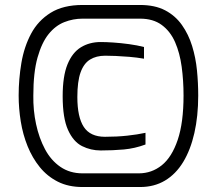

<svg xmlns="http://www.w3.org/2000/svg" viewBox="-20 -752 872 772"><path d="M312 0Q255 0 212.5 -21.5Q170 -43 140 -80Q110 -117 91 -164Q72 -211 63.5 -263.5Q55 -316 55 -368Q55 -434 66 -499Q77 -564 105 -616.5Q133 -669 183.5 -700.5Q234 -732 312 -732H543Q603 -732 644 -710.5Q685 -689 711.5 -651.5Q738 -614 752.5 -567Q767 -520 772 -469Q777 -418 777 -368Q777 -285 761.5 -217Q746 -149 716.5 -100.5Q687 -52 643.5 -26Q600 0 543 0ZM385 -147Q345 -147 310 -164.5Q275 -182 253.5 -229.5Q232 -277 232 -365Q232 -446 251.5 -493.5Q271 -541 305.5 -562Q340 -583 385 -583Q406 -583 436 -581Q466 -579 499 -574.5Q532 -570 559 -563V-516Q530 -521 500 -523.5Q470 -526 445 -527Q420 -528 403 -528Q367 -528 342 -512.5Q317 -497 304 -461Q291 -425 291 -362Q291 -281 317 -241.5Q343 -202 402 -202Q450 -202 491.5 -206.5Q533 -211 565 -218V-171Q522 -155 478 -151Q434 -147 385 -147ZM312 -55H538Q590 -55 630.5 -87.5Q671 -120 694.5 -189.5Q718 -259 718 -368Q718 -428 710.5 -483.5Q703 -539 684 -582.5Q665 -626 630.5 -651.5Q596 -677 543 -677H312Q274 -677 238.5 -663Q203 -649 175.5 -615Q148 -581 131 -521Q114 -461 114 -368Q113 -309 125 -253Q137 -197 161 -152Q185 -107 223 -81Q261 -55 312 -55Z"/></svg>

Font: Exo Thin Medium
Style: Regular
Weight: 500
Version: Version 2.000